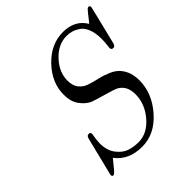

<svg xmlns="http://www.w3.org/2000/svg" viewBox="-193 -850 1017 1017"><g transform="rotate(-45 315.5 -341.5)"><path d="M74.2 8.8Q74.2 8.8 127.9 -208Q132.8 -227.1 145 -227.1Q159.2 -227.1 159.2 -214.8Q159.2 -210.9 155.5 -189Q151.9 -167 151.9 -148.9Q151.9 -97.2 177.5 -63.5Q203.1 -29.8 234.6 -19.3Q266.1 -8.8 301.8 -8.8Q367.7 -8.8 418.9 -68.8Q470.2 -128.9 470.2 -200.2Q470.2 -265.1 422.9 -290Q413.1 -295.9 351.6 -313.5Q290 -331.1 275.9 -336.9Q246.1 -351.1 222.7 -383.1Q199.2 -415 199.2 -466.8Q199.2 -557.6 270 -631.3Q340.8 -705.1 431.2 -705.1Q520 -705.1 560.1 -637.2Q566.9 -645 575 -655Q583 -665 587.4 -670.9Q591.8 -676.8 596.9 -682.9Q602.1 -689 605 -692.4Q607.9 -695.8 610.8 -699Q613.8 -702.1 616.5 -703.1Q619.1 -704.1 621.1 -704.1Q630.9 -704.1 630.9 -691.9Q630.9 -688 578.1 -475.1Q573.2 -456.1 561 -456.1Q545.9 -456.1 545.9 -471.2Q545.9 -473.1 548.3 -493.2Q550.8 -513.2 550.8 -535.2Q550.8 -579.1 538.3 -609.6Q525.9 -640.1 505.4 -653.6Q484.9 -667 467 -671.9Q449.2 -676.8 429.2 -676.8Q367.2 -676.8 316.7 -623.3Q266.1 -569.8 266.1 -505.9Q266.1 -467.8 283.9 -445.3Q301.8 -422.9 330.8 -413.3Q359.9 -403.8 390.9 -397Q421.9 -390.1 454.3 -376Q486.8 -361.8 504.9 -338.9Q537.1 -298.8 537.1 -237.8Q537.1 -141.6 465.1 -59.8Q393.1 22 298.8 22Q198.7 22 147 -46.9Q98.1 15.1 89.8 19Q86.9 21 84 21Q74.2 21 74.2 8.8Z"/></g></svg>

Font: CMU Classical Serif
Style: Italic
Weight: 500
Italic angle: -14.04°
Version: Version 0.7.0